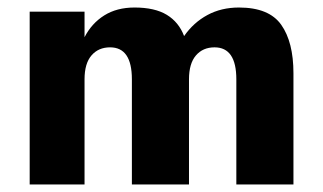

<svg xmlns="http://www.w3.org/2000/svg" viewBox="-20 -491 860 511"><path d="M761 -296V0H609V-280Q609 -365 551 -365Q520 -365 501.5 -343.5Q483 -322 483 -280V0H331V-280Q331 -365 273 -365Q242 -365 223.5 -343.5Q205 -322 205 -280V0H59V-460H205V-392Q224 -429 257.5 -450Q291 -471 338 -471Q392 -471 424 -451.5Q456 -432 470 -395Q495 -431 532 -451Q569 -471 616 -471Q696 -471 728.5 -425Q761 -379 761 -296Z"/></svg>

Font: Jost*
Style: Bold
Weight: 700
Version: Version 3.7